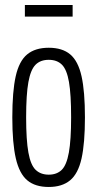

<svg xmlns="http://www.w3.org/2000/svg" viewBox="-20 -734 388 764"><path d="M29 -267Q29 -370 42.5 -430.5Q56 -491 88 -517.5Q120 -544 174 -544Q228 -544 259.5 -517.5Q291 -491 304.5 -430.5Q318 -370 318 -267Q318 -164 304.5 -103.5Q291 -43 259 -16.5Q227 10 174 10Q120 10 88.5 -16.5Q57 -43 43 -103.5Q29 -164 29 -267ZM84 -267Q84 -177 93 -127Q102 -77 122 -58Q142 -39 174 -39Q206 -39 225.5 -58Q245 -77 254 -127Q263 -177 263 -267Q263 -358 254.5 -407.5Q246 -457 226.5 -476.5Q207 -496 174 -496Q141 -496 121.5 -476.5Q102 -457 93 -407.5Q84 -358 84 -267ZM79 -668V-714H269V-668Z"/></svg>

Font: Georama Condensed Light
Style: Regular
Weight: 300
Width: 3
Designer: Jean-Baptiste Levee
Foundry: Production Type
Version: Version 1.000